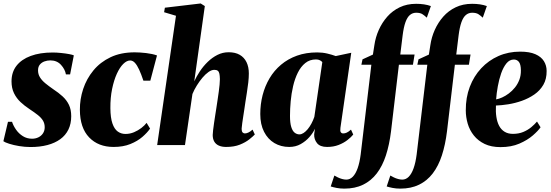

<svg xmlns="http://www.w3.org/2000/svg" viewBox="-28 -837 3178 1108"><path d="M376.5 -407.5H352.5Q347.5 -437 324 -462.8Q300.5 -488.5 262.5 -488.5Q244.5 -488.5 228.2 -482.5Q212 -476.5 201.8 -464Q191.5 -451.5 191.5 -431Q191.5 -408.5 202.8 -390.5Q214 -372.5 233.8 -356.2Q253.5 -340 279.5 -322Q310 -302 333.2 -280.8Q356.5 -259.5 369.8 -232Q383 -204.5 383 -166.5Q383 -123 366.8 -89.5Q350.5 -56 319.8 -33.8Q289 -11.5 245.8 0Q202.5 11.5 148.5 11.5Q115.5 11.5 82.5 6Q49.5 0.5 24.8 -7.5Q0 -15.5 -8.5 -22L18 -134H41.5Q49 -111 64.8 -88.5Q80.5 -66 104 -51.2Q127.5 -36.5 157 -36.5Q177 -36.5 193.5 -44.5Q210 -52.5 220 -67.5Q230 -82.5 230 -102.5Q230 -124 220.2 -140.5Q210.5 -157 190.8 -172.8Q171 -188.5 141.5 -208Q114 -226 90.5 -248Q67 -270 52.8 -299.2Q38.5 -328.5 38.5 -367.5Q38.5 -420.5 67.2 -457.5Q96 -494.5 149.2 -514.2Q202.5 -534 276 -534Q299.5 -534 325.2 -531.2Q351 -528.5 371 -524.8Q391 -521 398 -517.5Z M627.5 11Q539.5 11 486.5 -44Q433.5 -99 433 -203.5Q432.5 -264.5 452 -323.5Q471.5 -382.5 511 -430.5Q550.5 -478.5 610 -506.8Q669.5 -535 749 -535Q778.5 -535 815.2 -530.8Q852 -526.5 878 -517L839.5 -371.5H799.5Q787 -409 775 -435Q763 -461 750.5 -474.5Q738 -488 723 -488Q703.5 -488 683.2 -468Q663 -448 646.2 -411.2Q629.5 -374.5 619 -324Q608.5 -273.5 609 -212.5Q609.5 -157 620.8 -124.5Q632 -92 651.5 -78Q671 -64 696 -64Q722 -64 745.5 -74Q769 -84 787.8 -98.5Q806.5 -113 818 -128L838 -95Q822.5 -72 794 -47.2Q765.5 -22.5 724.2 -5.8Q683 11 627.5 11Z M1277 11Q1252 11 1234.5 3Q1217 -5 1208.2 -20.5Q1199.5 -36 1199.5 -58Q1199.5 -67.5 1201.8 -85.8Q1204 -104 1207.2 -126.8Q1210.5 -149.5 1214.2 -173Q1218 -196.5 1221 -216.5Q1224.5 -239.5 1228 -263Q1231.5 -286.5 1234.5 -308.2Q1237.5 -330 1239.2 -348.5Q1241 -367 1241 -380.5Q1240.5 -400 1238 -411.8Q1235.5 -423.5 1228.5 -428.8Q1221.5 -434 1209 -434Q1193 -434 1175.2 -421.5Q1157.5 -409 1140.2 -388.5Q1123 -368 1107.8 -343.5Q1092.5 -319 1082.5 -294.5L1039.5 0H879L987.5 -746L919 -766.5L923.5 -792.5L1130 -817L1154 -802L1093 -367.5Q1106 -396 1125.5 -425.5Q1145 -455 1170.8 -480Q1196.5 -505 1226.8 -520.2Q1257 -535.5 1291.5 -535.5Q1329.5 -535.5 1355.2 -520.8Q1381 -506 1394.5 -478.5Q1408 -451 1408 -413Q1408 -389.5 1404.8 -361Q1401.5 -332.5 1396.8 -303.2Q1392 -274 1388 -247Q1385.5 -228.5 1382.2 -207.5Q1379 -186.5 1375.8 -165.8Q1372.5 -145 1370 -126.8Q1367.5 -108.5 1366.5 -95.5Q1366.5 -77.5 1372.5 -72.2Q1378.5 -67 1385 -67Q1393.5 -67 1404.5 -71.8Q1415.5 -76.5 1429.5 -89L1442.5 -61Q1432.5 -50 1410.8 -32.8Q1389 -15.5 1356 -2.2Q1323 11 1277 11Z M1936.5 -99Q1934 -80.5 1938.8 -73.8Q1943.5 -67 1953 -67Q1963 -67 1973.2 -71.8Q1983.5 -76.5 1997.5 -89L2010.5 -60.5Q1998.5 -45.5 1977 -28.8Q1955.5 -12 1926 -0.5Q1896.5 11 1859.5 11Q1819 11 1801.5 -11Q1784 -33 1785 -62L1789.5 -94Q1778.5 -70 1757.5 -46Q1736.5 -22 1707.2 -5.5Q1678 11 1641 11Q1593 11 1555.2 -11.5Q1517.5 -34 1495.8 -76.5Q1474 -119 1474 -179Q1474 -235.5 1487.5 -288Q1501 -340.5 1527.5 -385.2Q1554 -430 1593.8 -463.5Q1633.5 -497 1685.8 -515.8Q1738 -534.5 1802.5 -534.5Q1833 -534.5 1860.5 -528Q1888 -521.5 1909.5 -513.5L1999 -532.5ZM1832 -478.5Q1827.5 -484 1818.5 -489Q1809.5 -494 1795.5 -494Q1759.5 -494 1733.8 -473.2Q1708 -452.5 1690.8 -417.8Q1673.5 -383 1663.5 -340Q1653.5 -297 1649.5 -252.5Q1645.5 -208 1645.5 -168Q1645.5 -127.5 1652.8 -104.2Q1660 -81 1672.5 -71.2Q1685 -61.5 1700 -61.5Q1711.5 -61.5 1723.8 -69.5Q1736 -77.5 1747.5 -91.2Q1759 -105 1769 -123.5Q1779 -142 1786 -162.5Z M2132.5 -576.5Q2139 -622 2158 -664.5Q2177 -707 2207 -741Q2237 -775 2278.8 -795Q2320.5 -815 2373.5 -815Q2397.5 -815 2419 -811.8Q2440.5 -808.5 2458.5 -802L2435 -735Q2423 -746.5 2410 -755Q2397 -763.5 2373.5 -763.5Q2353 -763.5 2337.5 -750.5Q2322 -737.5 2311.8 -708.8Q2301.5 -680 2295.5 -632.5L2282 -522.5H2364.5L2355 -463.5H2274L2228.5 -79Q2219 -1.5 2199 59.8Q2179 121 2146.5 163.5Q2114 206 2067.5 228.8Q2021 251.5 1959 251.5Q1935 251.5 1914.8 247.5Q1894.5 243.5 1880.5 239L1901.5 176Q1910 181 1921.8 186.8Q1933.5 192.5 1946.5 196Q1959.5 199.5 1970.5 199.5Q1991.5 199.5 2008 182.8Q2024.5 166 2036 133.5Q2047.5 101 2053.5 54L2115 -463.5H2057.5L2064 -494.5L2124 -522Z M2455.5 -576.5Q2462 -622 2481 -664.5Q2500 -707 2530 -741Q2560 -775 2601.8 -795Q2643.5 -815 2696.5 -815Q2720.5 -815 2742 -811.8Q2763.5 -808.5 2781.5 -802L2758 -735Q2746 -746.5 2733 -755Q2720 -763.5 2696.5 -763.5Q2676 -763.5 2660.5 -750.5Q2645 -737.5 2634.8 -708.8Q2624.5 -680 2618.5 -632.5L2605 -522.5H2687.5L2678 -463.5H2597L2551.5 -79Q2542 -1.5 2522 59.8Q2502 121 2469.5 163.5Q2437 206 2390.5 228.8Q2344 251.5 2282 251.5Q2258 251.5 2237.8 247.5Q2217.5 243.5 2203.5 239L2224.5 176Q2233 181 2244.8 186.8Q2256.5 192.5 2269.5 196Q2282.5 199.5 2293.5 199.5Q2314.5 199.5 2331 182.8Q2347.5 166 2359 133.5Q2370.5 101 2376.5 54L2438 -463.5H2380.5L2387 -494.5L2447 -522Z M3091.5 -102.5Q3078 -82.5 3047 -55.5Q3016 -28.5 2969.2 -8.2Q2922.5 12 2860.5 12Q2807 12 2769 -6.2Q2731 -24.5 2706.8 -54.8Q2682.5 -85 2671.2 -123Q2660 -161 2660 -200Q2659.5 -274 2683 -335.8Q2706.5 -397.5 2749 -443Q2791.5 -488.5 2848.8 -513.8Q2906 -539 2973.5 -539Q3028 -539 3061.5 -524.2Q3095 -509.5 3110.8 -484.2Q3126.5 -459 3126.5 -427.5Q3127 -381 3107.5 -347.5Q3088 -314 3055.2 -291.5Q3022.5 -269 2983.5 -255.2Q2944.5 -241.5 2905.2 -235.2Q2866 -229 2834 -228Q2832 -192.5 2836.5 -162.5Q2841 -132.5 2852.5 -110.8Q2864 -89 2883.8 -76.8Q2903.5 -64.5 2932 -64.5Q2965.5 -64.5 2991.8 -75.5Q3018 -86.5 3037.8 -103Q3057.5 -119.5 3071 -135.5ZM2937.5 -493.5Q2912.5 -493.5 2894.5 -471.2Q2876.5 -449 2864.2 -414Q2852 -379 2844.8 -339Q2837.5 -299 2835 -263.5Q2851 -266 2870.2 -274.8Q2889.5 -283.5 2908.5 -297.8Q2927.5 -312 2943.5 -331.8Q2959.5 -351.5 2969 -376.5Q2978.5 -401.5 2978 -431.5Q2977.5 -466 2966.5 -479.8Q2955.5 -493.5 2937.5 -493.5Z"/></svg>

Font: Merriweather 96pt Black
Style: Italic
Weight: 900
Italic angle: -7.8°
Version: Version 2.101